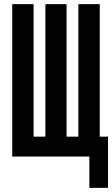

<svg xmlns="http://www.w3.org/2000/svg" viewBox="-20 -755 541 926"><path d="M411 151V0H39V-735H142V-96H199V-735H301V-96H358V-735H461V-96H501V151Z"/></svg>

Font: Iosevka Algr
Style: Bold
Weight: 700
Monospace: yes
Designer: Belleve Invis
Foundry: Belleve Invis
Version: Version 26.0.2; ttfautohint (v1.8.3)